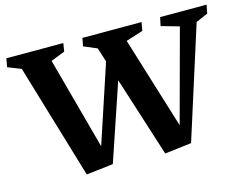

<svg xmlns="http://www.w3.org/2000/svg" viewBox="-103 -829 1279 1000"><g transform="rotate(-15 537.0 -329.5)"><path d="M1081.1 -675.8 1072.3 -629.9 1007.8 -602.1 816.4 0 672.4 17.1 534.7 -414.6 394.5 0 249.5 17.1 64.9 -601.6 -6.8 -629.9 1.5 -675.8H308.6L301.3 -631.3L225.6 -601.6L359.9 -105.5L499 -525.9L474.6 -602.5L403.3 -632.3L411.6 -675.8H730.5L722.2 -630.4L630.4 -601.1L783.2 -105.5L917.5 -602.5L820.8 -629.9L830.6 -675.8Z"/></g></svg>

Font: Vesper Libre
Style: Bold
Weight: 700
Designer: Robert Keller & Kimya Gandhi
Foundry: Mota Italic
Version: Version 1.058